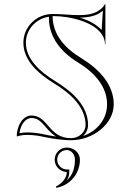

<svg xmlns="http://www.w3.org/2000/svg" viewBox="-20 -667 645 920"><path d="M300 157C300 187 278 211 248 227L249 233C315.6 221.6 363 165.4 363 98C363 66 334.8 40 300 40C268 40 242 66 242 98C242 130 268 157 300 157ZM300 145C274.9 145 254 123.6 254 98C254 72.6 274.6 52 300 52C321.5 52 339 72.6 339 98C339 137.5 328.3 172.4 299.9 197.3C307.7 185 312 171.8 312 157V145ZM320 -5C212.2 -5 211.6 -113.5 130.4 -113.5C91.7 -113.5 60.4 -68.5 60.4 -13C77.8 -18.7 93.5 -20.5 111.9 -20.5C144.5 -20.5 171.9 -15.1 203.9 -8.3C236.7 -1.4 286.7 5 320 5C425.4 5 525 -72.7 525 -167.2C525 -260.2 457.5 -334.5 369.8 -388.1C288.4 -437.7 232.8 -501.7 232 -590C254.8 -590 276.9 -588.2 297.9 -585C404.8 -568.5 483 -521 483 -455H485V-647H483C456 -604 411.3 -594.6 358.4 -594.6C339 -594.6 318.6 -595.8 297.9 -597.2C276.4 -598.7 254.5 -600 232.9 -600H232C154.7 -600 92 -538.3 92 -462.2C92 -379.6 158.8 -316.5 241.3 -266.1C322.6 -216.4 390 -151 390 -68C390 -33.2 358.6 -5 320 -5ZM362.7 -582.6C404.7 -583.1 444.3 -590.2 473 -616.3L467 -523.2C443.3 -549.3 406.6 -569.1 362.7 -582.6ZM493 -167.2C493 -97.4 447.1 -39.4 378.4 -15.3C392.6 -28.8 402 -47.6 402 -68C402 -158 329.6 -226.1 247.5 -276.3C165.7 -326.4 104 -386.8 104 -462.2C104 -525.5 152.2 -578.2 214.6 -586.8C214.6 -584.4 214.5 -582.4 214.5 -580C214.5 -488.4 272.7 -417.2 353.5 -367.8C433.9 -318.8 493 -251.7 493 -167.2ZM248.2 -12.9C233 -15 218.4 -17.5 206.4 -20.1C174.3 -26.9 145.8 -32.5 111.9 -32.5C98.7 -32.5 84.7 -31.2 73.3 -28.9C79.1 -74.1 105.1 -101.5 130.4 -101.5C182.2 -101.5 193.1 -48.8 248.2 -12.9Z"/></svg>

Font: Sortefax
Style: Medium
Weight: 500
Designer: gluk
Foundry: gluk
Version: Version 0.261